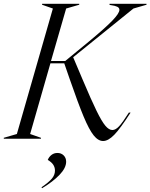

<svg xmlns="http://www.w3.org/2000/svg" viewBox="-73 -732 793 1013"><path d="M-53 -5 16 -25 206 -687 149 -707V-712H345V-707L276 -687L196 -410H271L395 -512Q482 -584 519.5 -623Q557 -662 557 -680Q557 -691 545.5 -696.5Q534 -702 512 -705L505 -706V-712H700V-707L631 -687L313 -430L363 -312Q409 -203 436.5 -147Q464 -91 483 -68.5Q502 -46 520 -46Q537 -46 555.5 -66Q574 -86 607 -138H616Q562 -54 530 -21Q498 12 471 12Q445 12 421 -18Q397 -48 368 -117.5Q339 -187 294 -317L266 -398H193L86 -25L143 -5V0H-53ZM217 168Q217 133 179 112Q185 96 198.5 85.5Q212 75 230 75Q250 75 263 88Q276 101 276 121Q276 154 241 190.5Q206 227 149 261L146 256Q184 230 200.5 210.5Q217 191 217 168Z"/></svg>

Font: Nyght Serif Light Italic
Style: Regular
Weight: 300
Italic angle: -16°
Designer: Maksym Kobuzan
Version: Version 0.410